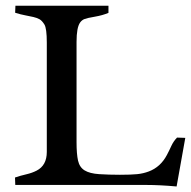

<svg xmlns="http://www.w3.org/2000/svg" viewBox="-20 -656 677 681"><path d="M606.4 5.4Q547.4 0 499.5 0H34.2L33.2 -26.4Q53.2 -33.2 73.5 -37.8Q93.8 -42.5 109.9 -50.8Q146 -69.3 146 -117.2V-504.9Q146 -555.2 137.5 -569.1Q128.9 -583 119.9 -587.9Q110.8 -592.8 98.4 -595.7Q85.9 -598.6 69.8 -601.6Q53.7 -604.5 33.7 -610.8L34.7 -635.7H364.7V-610.4Q344.2 -601.6 316.9 -596.9Q289.6 -592.3 280 -588.6Q270.5 -585 264.2 -576.2Q251.5 -558.6 251.5 -507.8V-152.3Q251.5 -109.9 256.8 -86.2Q262.2 -62.5 280.3 -51.5Q298.3 -40.5 332 -38.3Q365.7 -36.1 405.3 -36.1Q444.8 -36.1 466.6 -38.3Q488.3 -40.5 507.8 -47.9Q549.3 -63.5 571.8 -106Q580.1 -121.6 587.6 -138.2Q595.2 -154.8 607.9 -168L637.2 -167Z"/></svg>

Font: RadleyRegular
Style: Regular
Weight: 400
Designer: vernon adams
Foundry: vernon adams
Version: Version 1.000;PS 001.001;hotconv 1.0.56